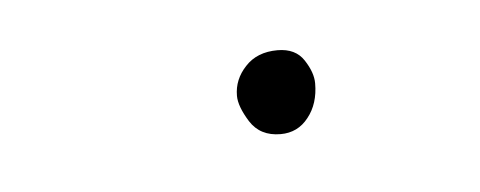

<svg xmlns="http://www.w3.org/2000/svg" viewBox="-23 -423 285 114"><g transform="rotate(-5 119.0 -366.0)"><path d="M117.7 -366.2Q117.7 -376 124.8 -383.5Q131.8 -391.1 144 -391.1Q154.8 -391.1 159.7 -383.5Q164.6 -376 164.6 -369.6Q164.6 -357.4 158.2 -349.4Q151.9 -341.3 141.6 -341.3Q129.4 -341.3 123.5 -350.6Q117.7 -359.9 117.7 -366.2Z"/></g></svg>

Font: Mikhak-DS1-FD Thin
Style: Regular
Weight: 100
Designer: Amin Abedi
Version: Version 3.2